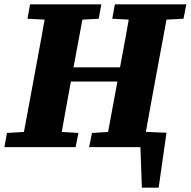

<svg xmlns="http://www.w3.org/2000/svg" viewBox="-30 -675 875 881"><path d="M554 0 560 -73 734 -66 698 186H621L613 -36L653 0ZM-10 0 2 -65 140 -73H198L330 -65L317 0ZM67 0 133 -356Q147 -430 160.5 -505Q174 -580 187 -655H361L295 -299Q281 -224 267.5 -149Q254 -74 241 0ZM96 -589 108 -655H435L423 -589L293 -582H234ZM210 -301V-366H604V-301ZM379 0 392 -65 526 -73H584L719 -65L707 0ZM453 0 519 -356Q533 -430 546.5 -505Q560 -580 573 -655H747L681 -299Q667 -224 653.5 -149Q640 -74 627 0ZM485 -589 497 -655H825L812 -589L679 -582H620Z"/></svg>

Font: Source Serif 4 ExtraBold
Style: Italic
Weight: 800
Italic angle: -12°
Designer: Frank Grießhammer
Foundry: Adobe Systems Incorporated
Version: Version 4.004;hotconv 1.0.116;makeotfexe 2.5.65601